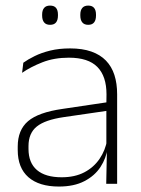

<svg xmlns="http://www.w3.org/2000/svg" viewBox="-20 -674 518 704"><path d="M409.5 0H369.5L372 -125L370 -131.5V-290L370.5 -328Q370.5 -394.5 337 -428.5Q303.5 -462.5 232.5 -462.5Q178.5 -462.5 135.2 -445.5Q92 -428.5 61 -407L65.5 -444Q82 -456 106.8 -468.2Q131.5 -480.5 164 -488.5Q196.5 -496.5 237 -496.5Q282 -496.5 314.8 -485Q347.5 -473.5 368.5 -451.8Q389.5 -430 399.5 -399Q409.5 -368 409.5 -328.5ZM196 10Q123.5 10 84.2 -24.2Q45 -58.5 45 -124V-136.5Q45 -197.5 83 -229.8Q121 -262 208 -274.5L379.5 -300L381.5 -269L213.5 -244.5Q145 -234.5 114.8 -210Q84.5 -185.5 84.5 -138.5V-128Q84.5 -77 115.5 -50.5Q146.5 -24 206 -24Q254.5 -24 289.2 -42.2Q324 -60.5 345.2 -91.8Q366.5 -123 373 -162L383.5 -131H374.5Q369.5 -94 348.5 -61.8Q327.5 -29.5 289.5 -9.8Q251.5 10 196 10ZM163.5 -583Q149 -583 141.8 -591.8Q134.5 -600.5 134.5 -617V-620.5Q134.5 -636.5 141.8 -645Q149 -653.5 163.5 -653.5Q178.5 -653.5 185.5 -645Q192.5 -636.5 192.5 -620.5V-617Q192.5 -600.5 185.5 -591.8Q178.5 -583 163.5 -583ZM303.5 -583Q289 -583 281.8 -591.8Q274.5 -600.5 274.5 -617V-620.5Q274.5 -636.5 281.8 -645Q289 -653.5 303.5 -653.5Q318 -653.5 325 -645Q332 -636.5 332 -620.5V-617Q332 -600.5 325 -591.8Q318 -583 303.5 -583Z"/></svg>

Font: Anek Kannada Medium ExtraLight
Style: Regular
Weight: 250
Version: Version 1.003